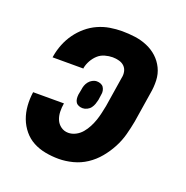

<svg xmlns="http://www.w3.org/2000/svg" viewBox="-102 -623 704 726"><g transform="rotate(20 250.0 -260.0)"><path d="M208 8Q181 8 154.5 3Q128 -2 105.5 -14Q83 -26 66.5 -46Q50 -66 41 -90Q32 -114 30 -141Q28 -168 32 -196H156Q153 -179 153.5 -162Q154 -145 160 -130.5Q166 -116 179 -106.5Q192 -97 209 -97Q224 -97 238.5 -104.5Q253 -112 263.5 -124.5Q274 -137 281.5 -151.5Q289 -166 294 -180.5Q299 -195 302.5 -210.5Q306 -226 309 -241L328 -361Q331 -374 328.5 -386.5Q326 -399 317.5 -407.5Q309 -416 296 -419.5Q283 -423 270 -423Q255 -423 239 -418.5Q223 -414 211 -403Q199 -392 191 -377.5Q183 -363 180 -348V-345H56L57 -351Q61 -375 70.5 -399Q80 -423 95 -444Q110 -465 130 -482Q150 -499 173.5 -509.5Q197 -520 221.5 -524Q246 -528 270 -528Q296 -528 322 -524.5Q348 -521 371.5 -511Q395 -501 413 -484.5Q431 -468 442 -445.5Q453 -423 454 -396.5Q455 -370 450 -343L431 -223Q426 -196 418.5 -168Q411 -140 397 -113.5Q383 -87 363.5 -63.5Q344 -40 319 -23.5Q294 -7 265 0.5Q236 8 208 8ZM228 -203Q220 -203 212.5 -206Q205 -209 201 -215Q197 -221 196 -229Q195 -237 196 -246L200 -267Q201 -276 204 -284.5Q207 -293 213 -300.5Q219 -308 227.5 -312.5Q236 -317 245 -317Q253 -317 260.5 -314Q268 -311 272 -305Q276 -299 277.5 -291Q279 -283 277 -274L274 -253Q272 -244 269 -235.5Q266 -227 260.5 -219.5Q255 -212 246 -207.5Q237 -203 228 -203Z"/></g></svg>

Font: Iosevka Curly Extrabold
Style: Italic
Weight: 800
Italic angle: -9°
Monospace: yes
Designer: Belleve Invis
Foundry: Belleve Invis
Version: Version 22.1.2; ttfautohint (v1.8.4)